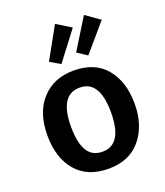

<svg xmlns="http://www.w3.org/2000/svg" viewBox="-150 -914 883 1029"><g transform="rotate(-20 292.0 -399.0)"><path d="M292 15Q172 15 107.5 -61Q43 -137 43 -265Q43 -395 111.5 -469.5Q180 -544 293 -544Q414 -544 477.5 -467.5Q541 -391 541 -265Q541 -142 476 -63.5Q411 15 292 15ZM292 -82Q406 -82 406 -265Q406 -447 293 -447Q178 -447 178 -265Q178 -175 205.5 -128.5Q233 -82 292 -82ZM245 -599 186 -633 286 -813 369 -762ZM396 -593 340 -630 448 -805 529 -748Z"/></g></svg>

Font: Trujillo Medium
Style: Regular
Weight: 500
Designer: Fira Sans original fonts by bBox Type GmbH, Carrois Corporate GbR, & Edenspiekermann AG / Changes by Cristiano Sobral
Foundry: Fira Sans original fonts by bBox Type GmbH, Carrois Corporate GbR, & Edenspiekermann AG / Changes by Cristiano Sobral
Version: Version 4.301;October 17, 2021;FontCreator 14.0.0.2814 64-bi